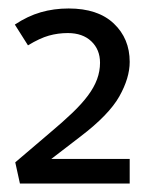

<svg xmlns="http://www.w3.org/2000/svg" viewBox="-20 -878 356 453"><path d="M140 -800Q117 -800 95.5 -794Q74 -788 46 -771L15 -820Q45 -840 76 -849Q107 -858 142 -858Q211 -858 248.5 -822.5Q286 -787 286 -732Q286 -694 261.5 -650.5Q237 -607 170 -556L101 -503H286V-445H27L16 -495L97 -564Q128 -590 150.5 -611.5Q173 -633 187.5 -652.5Q202 -672 209 -691Q216 -710 216 -730Q216 -761 195.5 -780.5Q175 -800 140 -800Z"/></svg>

Font: Mukta Vaani
Style: Regular
Weight: 400
Designer: Noopur Datye, Girish Dalvi, Yashodeep Gholap, Pallavi Karambelkar
Foundry: Ek Type
Version: Version 2.538;PS 1.000;hotconv 16.6.51;makeotf.lib2.5.65220;